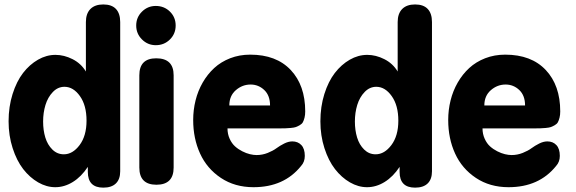

<svg xmlns="http://www.w3.org/2000/svg" viewBox="-20 -839 2614 872"><path d="M370.1 -514.2V-738.8Q370.1 -777.3 390.6 -798.1Q411.1 -818.8 449.2 -818.8Q487.3 -818.8 506.6 -798.3Q525.9 -777.8 525.9 -738.8V-61Q525.9 -24.9 506.3 -5.9Q486.8 13.2 449.2 13.2Q378.9 13.2 378.9 -58.1V-81.1Q349.1 -36.1 310.8 -12.5Q272.5 11.2 231 11.2Q191.4 11.2 153.3 -10.7Q115.2 -32.7 85.4 -71Q55.7 -109.4 37.4 -166.3Q19 -223.1 19 -288.1Q19 -354.5 37.1 -411.9Q55.2 -469.2 84.7 -507.6Q114.3 -545.9 152.6 -567.9Q190.9 -589.8 231.9 -589.8Q271 -589.8 309.6 -570.3Q348.1 -550.8 370.1 -514.2ZM270 -138.2Q310.1 -138.2 341.6 -180.2Q373 -222.2 373 -291Q373 -360.4 343 -402.6Q313 -444.8 272.9 -444.8Q242.7 -444.8 220 -421.1Q197.3 -397.5 186.5 -362.3Q175.8 -327.1 175.8 -287.1Q175.8 -247.6 185.8 -214.6Q195.8 -181.6 217.8 -159.9Q239.7 -138.2 270 -138.2Z M612.8 -78.1V-497.1Q612.8 -574.2 689.5 -574.2Q768.6 -574.2 768.6 -497.1V-78.1Q768.6 0 690.4 0Q612.8 0 612.8 -78.1ZM687.5 -812Q725.6 -812 751.7 -786.4Q777.8 -760.7 777.8 -723.1Q777.8 -685.5 751.7 -659.7Q725.6 -633.8 687.5 -633.8Q650.9 -633.8 624.8 -659.9Q598.6 -686 598.6 -723.1Q598.6 -760.3 624.8 -786.1Q650.9 -812 687.5 -812Z M1116.2 -590.8Q1234.9 -590.8 1300.5 -521Q1366.2 -451.2 1366.2 -333Q1366.2 -316.9 1363 -304.4Q1359.9 -292 1355.5 -283.9Q1351.1 -275.9 1341.1 -270.3Q1331.1 -264.6 1323.7 -262Q1316.4 -259.3 1300 -257.8Q1283.7 -256.3 1273.7 -256.1Q1263.7 -255.9 1242.2 -255.9H1013.2Q1013.2 -230.5 1022.9 -209Q1032.7 -187.5 1047.4 -174.3Q1062 -161.1 1080.3 -151.9Q1098.6 -142.6 1115.2 -138.7Q1131.8 -134.8 1145.5 -134.8Q1171.4 -134.8 1195.8 -144.5Q1220.2 -154.3 1235.6 -165.8Q1251 -177.2 1270.5 -187Q1290 -196.8 1307.6 -196.8Q1333 -196.8 1348.6 -180.2Q1364.3 -163.6 1364.3 -130.9Q1364.3 -103.5 1347.2 -85Q1270 11.2 1131.3 11.2Q1046.4 11.2 983.2 -31Q919.9 -73.2 888.7 -141.6Q857.4 -210 857.4 -293.9Q857.4 -339.8 868.2 -383.1Q878.9 -426.3 900.6 -464.1Q922.4 -502 952.9 -530Q983.4 -558.1 1025.4 -574.5Q1067.4 -590.8 1116.2 -590.8ZM1021.5 -359.9H1206.5Q1206.5 -405.3 1180.2 -430.2Q1153.8 -455.1 1118.2 -455.1Q1080.6 -455.1 1051 -429.4Q1021.5 -403.8 1021.5 -359.9Z M1786.1 -514.2V-738.8Q1786.1 -777.3 1806.6 -798.1Q1827.1 -818.8 1865.2 -818.8Q1903.3 -818.8 1922.6 -798.3Q1941.9 -777.8 1941.9 -738.8V-61Q1941.9 -24.9 1922.4 -5.9Q1902.8 13.2 1865.2 13.2Q1794.9 13.2 1794.9 -58.1V-81.1Q1765.1 -36.1 1726.8 -12.5Q1688.5 11.2 1647 11.2Q1607.4 11.2 1569.3 -10.7Q1531.2 -32.7 1501.5 -71Q1471.7 -109.4 1453.4 -166.3Q1435.1 -223.1 1435.1 -288.1Q1435.1 -354.5 1453.1 -411.9Q1471.2 -469.2 1500.7 -507.6Q1530.3 -545.9 1568.6 -567.9Q1606.9 -589.8 1647.9 -589.8Q1687 -589.8 1725.6 -570.3Q1764.2 -550.8 1786.1 -514.2ZM1686 -138.2Q1726.1 -138.2 1757.6 -180.2Q1789.1 -222.2 1789.1 -291Q1789.1 -360.4 1759 -402.6Q1729 -444.8 1689 -444.8Q1658.7 -444.8 1636 -421.1Q1613.3 -397.5 1602.5 -362.3Q1591.8 -327.1 1591.8 -287.1Q1591.8 -247.6 1601.8 -214.6Q1611.8 -181.6 1633.8 -159.9Q1655.8 -138.2 1686 -138.2Z M2274.4 -590.8Q2393.1 -590.8 2458.7 -521Q2524.4 -451.2 2524.4 -333Q2524.4 -316.9 2521.2 -304.4Q2518.1 -292 2513.7 -283.9Q2509.3 -275.9 2499.3 -270.3Q2489.3 -264.6 2481.9 -262Q2474.6 -259.3 2458.3 -257.8Q2441.9 -256.3 2431.9 -256.1Q2421.9 -255.9 2400.4 -255.9H2171.4Q2171.4 -230.5 2181.2 -209Q2190.9 -187.5 2205.6 -174.3Q2220.2 -161.1 2238.5 -151.9Q2256.8 -142.6 2273.4 -138.7Q2290 -134.8 2303.7 -134.8Q2329.6 -134.8 2354 -144.5Q2378.4 -154.3 2393.8 -165.8Q2409.2 -177.2 2428.7 -187Q2448.2 -196.8 2465.8 -196.8Q2491.2 -196.8 2506.8 -180.2Q2522.5 -163.6 2522.5 -130.9Q2522.5 -103.5 2505.4 -85Q2428.2 11.2 2289.6 11.2Q2204.6 11.2 2141.4 -31Q2078.1 -73.2 2046.9 -141.6Q2015.6 -210 2015.6 -293.9Q2015.6 -339.8 2026.4 -383.1Q2037.1 -426.3 2058.8 -464.1Q2080.6 -502 2111.1 -530Q2141.6 -558.1 2183.6 -574.5Q2225.6 -590.8 2274.4 -590.8ZM2179.7 -359.9H2364.7Q2364.7 -405.3 2338.4 -430.2Q2312 -455.1 2276.4 -455.1Q2238.8 -455.1 2209.2 -429.4Q2179.7 -403.8 2179.7 -359.9Z"/></svg>

Font: BPreplay
Style: Bold
Weight: 700
Designer: Magenta/George Triantafyllakos
Foundry: Magenta/George Triantafyllakos
Version: Version 1.00